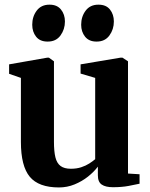

<svg xmlns="http://www.w3.org/2000/svg" viewBox="-20 -792 643 822"><path d="M463.5 9.5Q432 9.5 415.5 -1.8Q399 -13 399 -41.5V-78.5Q382.5 -56.5 356.8 -36Q331 -15.5 299.2 -2.5Q267.5 10.5 232.5 10.5Q145.5 10.5 107.5 -35.2Q69.5 -81 69.5 -184.5V-458.5L19 -476V-516.5L181.5 -545H189.5L211 -529.5V-185Q211 -144 217.2 -118.5Q223.5 -93 239.5 -81.2Q255.5 -69.5 283.5 -69.5Q308 -69.5 327.8 -76Q347.5 -82.5 362.2 -92Q377 -101.5 387.5 -110.5V-458.5L325 -477V-516.5L495 -545H504.5L528 -529.5V-49L577.5 -46V-5.5Q559.5 -1.5 530.5 4Q501.5 9.5 463.5 9.5ZM183.5 -614Q151 -614 134.5 -635Q118 -656 118 -686Q118 -721 137.2 -746.5Q156.5 -772 191.5 -772H192.5Q224.5 -772 241.2 -751Q258 -730 258 -700Q258 -666.5 239 -640.2Q220 -614 184.5 -614ZM393 -614Q361 -614 344.2 -635Q327.5 -656 327.5 -686Q327.5 -721 346.8 -746.5Q366 -772 401 -772H402Q434.5 -772 451 -751Q467.5 -730 467.5 -700Q467.5 -666.5 448.5 -640.2Q429.5 -614 394 -614Z"/></svg>

Font: Merriweather 72pt
Style: Bold
Weight: 700
Version: Version 2.100